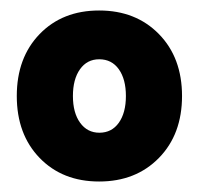

<svg xmlns="http://www.w3.org/2000/svg" viewBox="-20 -720 378 366"><path d="M169 -374Q99 -374 55.5 -419Q12 -464 12 -537Q12 -610 55.5 -655Q99 -700 169 -700Q239 -700 283 -655Q327 -610 327 -537Q327 -464 283 -419Q239 -374 169 -374ZM169.4 -467Q193 -467 206.5 -486Q220 -505 220 -537Q220 -569 206.5 -588Q193 -607 169.1 -607Q146 -607 132.5 -588Q119 -569 119 -537Q119 -505 132.7 -486Q146.5 -467 169.4 -467Z"/></svg>

Font: Radio Canada Big
Style: Regular
Weight: 400
Designer: Étienne Aubert Bonn
Foundry: Coppers and Brasses
Version: Version 1.001